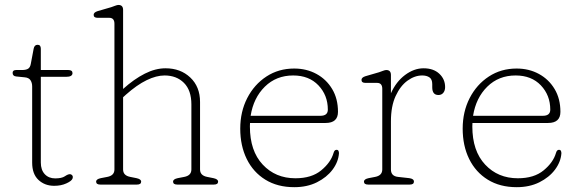

<svg xmlns="http://www.w3.org/2000/svg" viewBox="-20 -746 2336 776"><path d="M80 -433.5 45 -437Q31 -438.5 31 -451.5Q31 -463 45.5 -463H69Q85 -463 93.5 -468.2Q102 -473.5 104.5 -488L116 -549Q119 -565 132 -565Q145 -565 145 -549V-463H256Q273 -463 273 -450.5Q273 -435.5 247 -435.5H145V-89Q145 -59 161 -42Q177 -25 203 -25Q229.5 -25 242 -33.5Q254.5 -42 262 -42Q268 -42 272 -37.2Q276 -32.5 273 -24Q269.5 -14.5 248.2 -4.8Q227 5 199 5Q161 5 135.5 -18.8Q110 -42.5 110 -89V-396.5Q110 -411.5 103.2 -421.8Q96.5 -432 80 -433.5Z M477.5 -706V-386.5Q522 -426.5 565 -448.2Q608 -470 649 -470Q709.5 -470 749 -432.8Q788.5 -395.5 788.5 -334V-61Q788.5 -36.5 817.5 -31L842.5 -26Q861.5 -22 861.5 -12Q861.5 0 844.5 0H696.5Q679.5 0 679.5 -12Q679.5 -22 698.5 -26L724.5 -31Q753.5 -36.5 753.5 -61V-324Q753.5 -381 723.5 -411Q693.5 -441 645 -441Q612 -441 572.8 -422Q533.5 -403 488.5 -363L477.5 -353V-61Q477.5 -36.5 506.5 -31L531.5 -26Q550.5 -22 550.5 -12Q550.5 0 533.5 0H385.5Q368.5 0 368.5 -12Q368.5 -22 387.5 -26L413.5 -31Q442.5 -36.5 442.5 -61V-650Q442.5 -674 421.5 -674H374.5Q358.5 -674 358.5 -686Q358.5 -696 374.5 -701L429.5 -717Q437 -719.5 445.5 -722.8Q454 -726 458.5 -726Q477.5 -726 477.5 -706Z M1346 -294Q1346 -249 1296 -249H990.5Q990 -242 990 -235Q990 -136 1041.8 -80.8Q1093.5 -25.5 1174 -25.5Q1239.5 -25.5 1278.2 -57.5Q1317 -89.5 1328 -127.5Q1331.5 -140.5 1340 -140.5Q1346 -140.5 1348 -136.2Q1350 -132 1350 -126.5Q1347.5 -91.5 1324 -60.2Q1300.5 -29 1260.8 -9.2Q1221 10.5 1169.5 10.5Q1101.5 10.5 1052.5 -19.8Q1003.5 -50 977.2 -103.5Q951 -157 951 -226Q951 -294.5 979.2 -349.5Q1007.5 -404.5 1056.8 -436.8Q1106 -469 1169 -469Q1219 -469 1259 -447.2Q1299 -425.5 1322.5 -386.2Q1346 -347 1346 -294ZM1165 -441Q1096.5 -441 1050.5 -395.8Q1004.5 -350.5 993 -278H1275Q1305 -278 1305 -303Q1305 -361 1267 -401Q1229 -441 1165 -441Z M1560 -443V-369Q1581 -416 1617.2 -443Q1653.5 -470 1692 -470Q1732 -470 1755.5 -448Q1779 -426 1779 -394Q1779 -380 1771.8 -371Q1764.5 -362 1752 -362Q1727 -362 1727 -393V-406Q1727 -425.5 1715.8 -433.2Q1704.5 -441 1686.5 -441Q1656 -441 1627 -420Q1598 -399 1579 -357.8Q1560 -316.5 1560 -256V-61Q1560 -34 1589 -31L1634 -26Q1653 -23.5 1653 -12Q1653 0 1636 0H1468Q1451 0 1451 -12Q1451 -22 1470 -26L1496 -31Q1525 -36.5 1525 -61V-387Q1525 -411 1504 -411H1457Q1441 -411 1441 -423Q1441 -433 1457 -438L1512 -454Q1519.5 -456.5 1528 -459.8Q1536.5 -463 1541 -463Q1560 -463 1560 -443Z M2245 -294Q2245 -249 2195 -249H1889.5Q1889 -242 1889 -235Q1889 -136 1940.8 -80.8Q1992.5 -25.5 2073 -25.5Q2138.5 -25.5 2177.2 -57.5Q2216 -89.5 2227 -127.5Q2230.5 -140.5 2239 -140.5Q2245 -140.5 2247 -136.2Q2249 -132 2249 -126.5Q2246.5 -91.5 2223 -60.2Q2199.5 -29 2159.8 -9.2Q2120 10.5 2068.5 10.5Q2000.5 10.5 1951.5 -19.8Q1902.5 -50 1876.2 -103.5Q1850 -157 1850 -226Q1850 -294.5 1878.2 -349.5Q1906.5 -404.5 1955.8 -436.8Q2005 -469 2068 -469Q2118 -469 2158 -447.2Q2198 -425.5 2221.5 -386.2Q2245 -347 2245 -294ZM2064 -441Q1995.5 -441 1949.5 -395.8Q1903.5 -350.5 1892 -278H2174Q2204 -278 2204 -303Q2204 -361 2166 -401Q2128 -441 2064 -441Z"/></svg>

Font: Fraunces 9pt SuperSoft Thin
Style: Regular
Weight: 100
Version: Version 1.000;[b76b70a41]